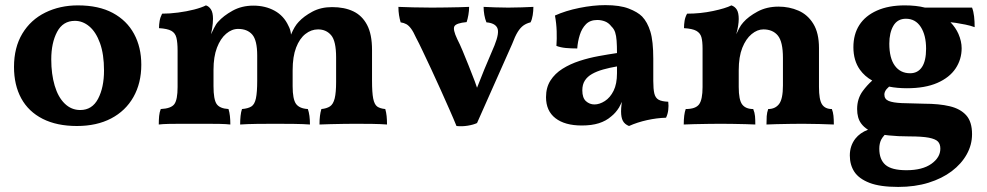

<svg xmlns="http://www.w3.org/2000/svg" viewBox="-20 -488 3890 757"><path d="M296.4 -54.2Q343.3 -54.2 366.7 -98.6Q390.1 -143.1 390.1 -210Q390.1 -273.9 374.3 -317.9Q358.4 -361.8 332.3 -383.8Q306.2 -405.8 275.4 -405.8Q228 -405.8 205.1 -362.3Q182.1 -318.8 182.1 -253.9Q182.1 -195.8 195.6 -150.4Q209 -105 235.1 -79.6Q261.2 -54.2 296.4 -54.2ZM283.2 8.8Q204.1 8.8 148.2 -19.5Q92.3 -47.9 63.7 -100.3Q35.2 -152.8 35.2 -224.1Q35.2 -300.8 68.1 -355.5Q101.1 -410.2 158.7 -438.5Q216.3 -466.8 287.1 -466.8Q369.1 -466.8 424.6 -437Q480 -407.2 508.5 -354.5Q537.1 -301.8 537.1 -232.9Q537.1 -160.2 506.1 -105.5Q475.1 -50.8 418.2 -21Q361.3 8.8 283.2 8.8Z M1127.4 -351.6Q1141.1 -384.8 1157.7 -401.9Q1177.7 -423.8 1211.4 -441.9Q1245.1 -460 1289.1 -460Q1337.9 -460 1372.8 -443.4Q1407.7 -426.8 1427.2 -389.9Q1446.8 -353 1446.8 -291V-169.9Q1446.8 -123 1451.4 -99.6Q1456.1 -76.2 1467 -68.1Q1478 -60.1 1499 -58.1Q1502.9 -44.9 1504.4 -30Q1505.9 -15.1 1505.9 2.9Q1481.9 1 1449 0.5Q1416 0 1380.9 0Q1357.9 0 1332 0.5Q1306.2 1 1282 1.5Q1257.8 2 1239.7 2.9Q1239.7 -17.1 1241.5 -31Q1243.2 -44.9 1247.1 -58.1Q1268.1 -60.1 1281 -68.6Q1293.9 -77.1 1299.6 -100.1Q1305.2 -123 1305.2 -165V-261.2Q1305.2 -326.2 1285.6 -349.1Q1266.1 -372.1 1233.9 -372.1Q1207 -372.1 1184.1 -354Q1161.1 -335.9 1147.5 -300.5Q1133.8 -265.1 1133.8 -210.9V-147.9Q1133.8 -97.2 1147 -78.6Q1160.2 -60.1 1193.8 -58.1Q1197.8 -46.9 1200 -31Q1202.1 -15.1 1202.1 2.9Q1177.7 1 1139.9 0.5Q1102.1 0 1064.9 0Q1028.8 0 991.5 0.5Q954.1 1 926.8 2.9Q926.8 -15.1 928.5 -31Q930.2 -46.9 934.1 -58.1Q958 -60.1 970.9 -68.1Q983.9 -76.2 989 -100.1Q994.1 -124 994.1 -169.9V-269Q994.1 -329.1 974.6 -351.6Q955.1 -374 918.9 -374Q894 -374 871.6 -355Q849.1 -335.9 835.4 -300Q821.8 -264.2 821.8 -212.9V-147.9Q821.8 -96.2 834 -78.1Q846.2 -60.1 880.9 -58.1Q884.8 -45.9 886.5 -30.5Q888.2 -15.1 888.2 2.9Q872.1 1 846.4 0.5Q820.8 0 793.9 0Q767.1 0 745.1 0Q724.1 0 697 0Q669.9 0 645.5 0.5Q621.1 1 606 2.9Q606 -15.1 607.4 -30.5Q608.9 -45.9 613.8 -58.1Q654.8 -60.1 667.5 -77.6Q680.2 -95.2 680.2 -145V-288.1Q680.2 -320.8 675.5 -339.4Q670.9 -357.9 655.5 -366.5Q640.1 -375 606.9 -377Q606.9 -391.1 609.4 -405.5Q611.8 -419.9 619.1 -434.1Q648.9 -434.1 682.4 -438.5Q715.8 -442.9 745.4 -450.4Q774.9 -458 792 -466.8Q804.2 -462.9 812 -450.4Q819.8 -438 819.8 -414.1Q819.8 -397 816.4 -376Q814.9 -366.7 812 -353Q818.4 -367.2 822.8 -375.5Q832 -394 839.8 -401.9Q860.8 -425.8 897 -445.8Q933.1 -465.8 979 -465.8Q1025.9 -465.8 1062.5 -445.8Q1099.1 -425.8 1117.2 -386.2Q1126 -370.1 1127.4 -351.6Z M1860.8 -142.1Q1876 -181.2 1889.6 -214.4Q1909.7 -262.2 1929.7 -309.1Q1949.7 -358.9 1940.7 -377.9Q1931.6 -397 1897.9 -399.9Q1892.6 -412.1 1889.6 -429Q1886.7 -445.8 1886.7 -460.9Q1906.7 -460 1931.6 -459Q1956.5 -458 1983.9 -458Q2010.7 -458 2036.9 -459Q2063 -460 2083 -460.9Q2083 -444.8 2080.3 -428Q2077.6 -411.1 2071.8 -399.9Q2055.7 -396 2043.7 -387.5Q2031.7 -378.9 2021.2 -362.1Q2010.7 -345.2 1999 -314L1860.8 -2.9Q1846.7 3.9 1823.7 7.6Q1800.8 11.2 1779.8 8.8Q1768.6 -19 1752.2 -55.9Q1735.8 -92.8 1717.3 -134.3Q1698.7 -175.8 1680.2 -215.3Q1661.6 -254.9 1646.2 -287.4Q1630.9 -319.8 1620.6 -338.9Q1609.9 -362.8 1600.8 -375Q1591.8 -387.2 1582.3 -392.6Q1572.8 -397.9 1559.6 -399.9Q1555.7 -413.1 1553.2 -428.5Q1550.8 -443.8 1550.8 -460.9Q1572.8 -460 1608.2 -459Q1643.6 -458 1682.6 -458Q1709 -458 1736.8 -458.5Q1764.6 -459 1789.3 -459.5Q1814 -460 1829.6 -460.9Q1829.6 -445.8 1826.7 -429Q1823.7 -412.1 1819.8 -400.9Q1778.8 -397 1771.7 -384.5Q1764.6 -372.1 1782.7 -334Q1793 -314 1804 -287.6Q1814.9 -261.2 1827.4 -230.2Q1839.8 -199.2 1852.1 -167Q1856.4 -154.3 1860.8 -142.1Z M2323.7 -76.2Q2343.8 -76.2 2364.7 -89.6Q2385.7 -103 2399.2 -130.1Q2412.6 -157.2 2412.6 -199.2V-226.1Q2383.8 -221.2 2358.4 -214.1Q2333 -207 2314.5 -196.5Q2295.9 -186 2285.9 -170.4Q2275.9 -154.8 2275.9 -131.8Q2275.9 -102.1 2290.3 -89.1Q2304.7 -76.2 2323.7 -76.2ZM2432.1 -86.4Q2426.8 -75.2 2420.9 -64.5Q2407.7 -43 2389.6 -28.8Q2369.6 -11.2 2341.3 -2.2Q2313 6.8 2273.9 6.8Q2207 6.8 2169.9 -22Q2132.8 -50.8 2132.8 -105Q2132.8 -143.1 2150.4 -170.7Q2168 -198.2 2198 -217Q2228 -235.8 2264.9 -247.8Q2301.8 -259.8 2340.3 -266.8Q2378.9 -273.9 2412.6 -278.8Q2412.6 -308.1 2411.1 -327.6Q2409.7 -347.2 2405.3 -360.6Q2400.9 -374 2390.6 -383.8Q2379.9 -397.9 2365.2 -403.6Q2350.6 -409.2 2335 -409.2Q2306.6 -409.2 2290.3 -392.6Q2273.9 -376 2265.9 -350.1Q2257.8 -324.2 2255.9 -296.9Q2231.9 -296.9 2210.9 -298.8Q2189.9 -300.8 2173.8 -307.1Q2175.8 -334 2174.8 -365Q2173.8 -396 2168 -426.8Q2210 -445.8 2264.4 -456.8Q2318.8 -467.8 2366.7 -467.8Q2423.8 -467.8 2458.7 -454.3Q2493.7 -440.9 2511.7 -422.9Q2532.7 -400.9 2544.2 -363.5Q2555.7 -326.2 2555.7 -255.9V-168.9Q2555.7 -137.2 2559.8 -119.6Q2564 -102.1 2576.4 -95Q2588.9 -87.9 2614.7 -86.9Q2616.7 -70.8 2614.7 -54.4Q2612.8 -38.1 2606 -23.9Q2569.8 -22.9 2531.2 -14.4Q2492.7 -5.9 2460 8.8Q2442.9 2 2435.8 -11.5Q2428.7 -24.9 2428.7 -48.8Q2428.7 -61 2430.7 -77.6Q2431.2 -82 2432.1 -86.4Z M2892.6 -413.1Q2892.6 -400.9 2890.1 -385.5Q2887.7 -370.1 2882.8 -353Q2888.7 -365.2 2894.8 -377.2Q2900.9 -389.2 2910.6 -399.9Q2930.7 -422.9 2966.8 -442.4Q3002.9 -461.9 3049.8 -461.9Q3091.8 -461.9 3128.2 -446Q3164.6 -430.2 3186.8 -394Q3209 -357.9 3209 -298.8V-145Q3209 -95.2 3220.9 -76.7Q3232.9 -58.1 3259.8 -58.1Q3264.6 -45.9 3266.1 -31.5Q3267.6 -17.1 3267.6 2.9Q3245.6 2 3211.2 1Q3176.8 0 3143.6 0Q3121.6 0 3094.2 0.5Q3066.9 1 3041.7 1.5Q3016.6 2 3002 2.9Q3002 -15.1 3002.9 -30Q3003.9 -44.9 3008.8 -58.1Q3036.6 -58.1 3051.8 -78.1Q3066.9 -98.1 3066.9 -150.9V-259.8Q3066.9 -323.2 3046.9 -347.7Q3026.9 -372.1 2989.7 -372.1Q2965.8 -372.1 2943.4 -353.5Q2920.9 -335 2906.7 -299.6Q2892.6 -264.2 2892.6 -210.9V-145Q2892.6 -94.2 2906.2 -76.2Q2919.9 -58.1 2949.7 -58.1Q2955.6 -43.9 2956.8 -30Q2958 -16.1 2958 2.9Q2943.8 2 2919.9 1.5Q2896 1 2870.4 0.5Q2844.7 0 2820.8 0Q2798.8 0 2770.8 0.5Q2742.7 1 2716.8 1.5Q2690.9 2 2675.8 2.9Q2675.8 -16.1 2677.7 -32Q2679.7 -47.9 2683.6 -58.1Q2722.7 -58.1 2736.3 -76.7Q2750 -95.2 2750 -145V-295.9Q2750 -325.2 2745.4 -341.6Q2740.7 -357.9 2725.3 -366.5Q2710 -375 2676.8 -377Q2676.8 -392.1 2679.2 -406.5Q2681.6 -420.9 2689 -434.1Q2741.7 -434.1 2791.3 -444.6Q2840.8 -455.1 2863.8 -466.8Q2877.9 -461.9 2885.3 -449.5Q2892.6 -437 2892.6 -413.1Z M3467.8 43.9Q3458.5 54.2 3454.1 63Q3446.8 78.1 3446.8 98.1Q3446.8 141.1 3471.2 162.1Q3495.6 183.1 3553.7 183.1Q3616.7 183.1 3652.1 158Q3687.5 132.8 3687.5 98.1Q3687.5 80.1 3678 70.1Q3668.5 60.1 3642.1 54.9Q3615.7 49.8 3564.5 49.8Q3520.5 49.8 3483.9 45.9Q3475.6 44.9 3467.8 43.9ZM3568.4 -199.2Q3598.6 -199.2 3615 -223.6Q3631.3 -248 3631.3 -295.9Q3631.3 -349.1 3610.4 -381.6Q3589.4 -414.1 3551.8 -414.1Q3518.6 -414.1 3502.4 -386.5Q3486.3 -358.9 3486.3 -315.9Q3486.3 -258.8 3508.1 -229Q3529.8 -199.2 3568.4 -199.2ZM3485.4 -146.5Q3480 -141.6 3475.6 -136.7Q3466.8 -126 3466.8 -115.2Q3466.8 -97.2 3483.6 -90.1Q3500.5 -83 3535.6 -81.5Q3570.8 -80.1 3623.5 -79.1Q3682.6 -79.1 3724.6 -69.1Q3766.6 -59.1 3789.6 -33.4Q3812.5 -7.8 3812.5 41Q3812.5 83 3791.5 120.6Q3770.5 158.2 3732.4 187Q3694.3 215.8 3640.9 232.4Q3587.4 249 3521.5 249Q3449.7 249 3408.2 232.9Q3366.7 216.8 3348.6 189.5Q3330.6 162.1 3330.6 125Q3330.6 86.9 3352.5 58.6Q3370.6 35.6 3402.3 23.4Q3385.7 13.2 3375 -1.5Q3359.4 -22.9 3359.4 -58.1Q3359.4 -99.1 3381.8 -129.4Q3398.4 -151.9 3418.9 -170.4Q3389.2 -187 3370.6 -212.9Q3344.7 -249 3344.7 -301.8Q3344.7 -353 3368.2 -389.4Q3391.6 -425.8 3437.5 -446.3Q3483.4 -466.8 3547.4 -466.8Q3592.3 -466.8 3627 -458H3812.5Q3818.4 -442.9 3820.6 -422.9Q3822.8 -402.8 3822.8 -380.9Q3805.7 -387.2 3786.1 -391.1Q3766.6 -395 3748 -397.9Q3737.3 -399.4 3727.5 -400.4Q3748 -378.9 3758.8 -354.5Q3771.5 -325.2 3771.5 -297.9Q3771.5 -253.9 3747.6 -218Q3723.6 -182.1 3675.5 -161.1Q3627.4 -140.1 3555.7 -140.1Q3517.6 -140.1 3485.4 -146.5Z"/></svg>

Font: Ekush
Style: Regular
Weight: 400
Designer: Jayed Ahsan Saad & S M Khalid Hossain
Foundry: Codepotro
Version: Codepotro Ekush; Version 0.600